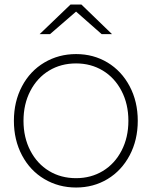

<svg xmlns="http://www.w3.org/2000/svg" viewBox="-20 -821 667 844"><path d="M154.4 -671.1 290 -801.1H337.8L472.2 -671.1H426.7L314.4 -770L200 -671.1ZM585.6 -290Q585.6 -205.6 550 -138.3Q514.4 -71.1 452.8 -33.9Q391.1 3.3 314.4 3.3Q237.8 3.3 175 -33.9Q112.2 -71.1 76.7 -138.3Q41.1 -205.6 41.1 -290Q41.1 -374.4 76.7 -441.7Q112.2 -508.9 175 -546.1Q237.8 -583.3 314.4 -583.3Q391.1 -583.3 452.8 -546.1Q514.4 -508.9 550 -441.7Q585.6 -374.4 585.6 -290ZM544.4 -290Q544.4 -363.3 514.4 -421.1Q484.4 -478.9 432.2 -510.6Q380 -542.2 314.4 -542.2Q247.8 -542.2 195.6 -510.6Q143.3 -478.9 113.3 -421.1Q83.3 -363.3 83.3 -290Q83.3 -216.7 113.3 -158.9Q143.3 -101.1 195.6 -69.4Q247.8 -37.8 314.4 -37.8Q380 -37.8 432.2 -69.4Q484.4 -101.1 514.4 -158.9Q544.4 -216.7 544.4 -290Z"/></svg>

Font: Paperlogy 2 ExtraLight
Style: Regular
Weight: 250
Designer: redesigned by Lee Juim, glyphs from Gmarket Sans & Montserrat
Foundry: PT&
Version: Version 1.001